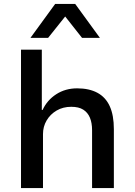

<svg xmlns="http://www.w3.org/2000/svg" viewBox="-20 -958 686 978"><path d="M87 0V-705H193V-398H197Q220 -448 266.5 -478Q313 -508 373 -508Q434 -508 476 -485.5Q518 -463 539 -417Q560 -371 560 -300V0H449V-295Q449 -332 438 -358.5Q427 -385 404 -399.5Q381 -414 343 -414Q301 -414 268.5 -395Q236 -376 217.5 -344.5Q199 -313 199 -275V0ZM135 -765 261 -938H363L489 -765H398L312 -874L225 -765Z"/></svg>

Font: Nunito Sans 7pt SemiBold
Style: Regular
Weight: 600
Designer: Vernon Adams
Foundry: Vernon Adams
Version: Version 3.101;gftools[0.9.27]